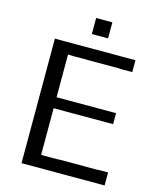

<svg xmlns="http://www.w3.org/2000/svg" viewBox="-125 -942 847 1029"><g transform="rotate(15 298.5 -427.5)"><path d="M279 -766V-855H369V-766ZM94 0V-691H541V-625H484L459 -626H219L184 -627V-390H514V-329H184V-70H269L293 -71H487L509 -72H555V0Z"/></g></svg>

Font: CMU Sans Serif
Style: Medium
Weight: 500
Version: Version 0.7.0